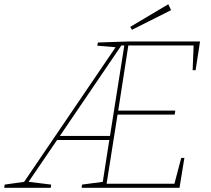

<svg xmlns="http://www.w3.org/2000/svg" viewBox="-55 -888 996 908"><path d="M-35 0 -33 -15 66 -29 55 -22 496 -671 499 -664 405 -672 408 -687 556 -692H891L870 -556H856L861 -680L867 -673H545L553 -680L503 -358L497 -365H774L771 -346H494L502 -353L448 -12L442 -19H776L768 -12L802 -141H817L794 0H331L333 -15L438 -29L430 -21L463 -233L469 -226H208L219 -232L76 -22L73 -29L187 -15L185 0ZM224 -239 221 -245H472L464 -238L534 -680L540 -673H512L523 -679ZM569 -747 561 -761 741 -868 754 -840Z"/></svg>

Font: Bitter Thin
Style: Italic
Weight: 100
Italic angle: -9°
Designer: Sol Matas, and Bitter project Authors
Foundry: Sol Matas
Version: Version 2.002